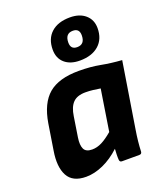

<svg xmlns="http://www.w3.org/2000/svg" viewBox="-145 -871 823 976"><g transform="rotate(-20 267.0 -383.0)"><path d="M152 12Q79 12 53 -37Q27 -86 41 -170L63 -309Q80 -413 135.5 -460Q191 -507 299 -507Q363 -507 415 -497Q467 -487 526 -483L469 -127Q464 -97 461 -68.5Q458 -40 457 -13Q456 0 443 0H349Q337 0 336 -13Q335 -26 335.5 -41.5Q336 -57 337 -72Q293 -31 245 -9.5Q197 12 152 12ZM228 -108Q254 -108 280 -121Q306 -134 339 -162L374 -385Q357 -388 336 -390.5Q315 -393 294 -393Q249 -393 226.5 -370Q204 -347 197 -299L180 -190Q174 -151 184 -129.5Q194 -108 228 -108ZM324 -554Q272 -554 242 -580.5Q212 -607 212 -653Q212 -712 248.5 -745Q285 -778 350 -778Q402 -778 433 -751Q464 -724 464 -679Q464 -620 426.5 -587Q389 -554 324 -554ZM334 -623Q376 -623 376 -672Q376 -709 341 -709Q299 -709 299 -660Q299 -623 334 -623Z"/></g></svg>

Font: Sofia Sans ExtraBold
Style: Italic
Weight: 800
Italic angle: -9°
Designer: Botio Nikoltchev, Ani Petrova
Foundry: lettersoup
Version: Version 4.100; ttfautohint (v1.8.4.7-5d5b)